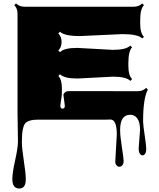

<svg xmlns="http://www.w3.org/2000/svg" viewBox="-20 -688 915 1102"><path d="M352.1 -81.1 344.2 -141.6V-147Q354.5 -165 372.1 -165L770.5 -164.6Q800.3 -164.6 818.8 -183.6L828.6 -173.8Q801.3 -123.5 801.3 8.3Q801.3 28.8 810.3 87.6Q819.3 146.5 819.3 165.8Q819.3 185.1 813 194.3Q806.6 203.6 797.9 203.6Q789.1 203.6 782.5 193.4Q775.9 183.1 775.9 165L783.7 57.1Q783.7 14.2 768.6 -7.6Q753.4 -29.3 727.5 -29.3Q669.4 -29.3 669.4 58.1Q669.4 91.8 679.4 155.8Q689.5 219.7 689.5 235.8Q689.5 252 682.1 260.5Q674.8 269 665.3 269Q655.8 269 648.7 261Q641.6 252.9 641.6 239.3L650.4 83.5Q650.4 -2 613.8 -2L576.7 -1H192.9Q149.4 -1 128.9 15.6Q105.5 35.2 105.5 126Q105.5 162.6 116.7 234.1Q127.9 305.7 127.9 341.8Q127.9 394 90.8 394Q50.8 394 50.8 340.3Q50.8 303.7 66.9 231.9Q83 160.2 83 123L80.6 -40.5V-609.9Q80.6 -640.1 62 -658.2L71.8 -668.5Q91.8 -649.4 120.6 -649.4H747.6Q777.3 -649.4 796.4 -668.5L806.2 -658.2Q784.7 -636.7 784.7 -574.2V-552.2Q784.7 -497.1 806.2 -476.6L796.4 -467.3Q772 -492.2 681.6 -492.2L439 -481Q349.1 -481 324.7 -505.9L314.5 -496.1Q333.5 -477.5 333.5 -447Q333.5 -416.5 314.5 -397.9L324.7 -388.7Q348.1 -413.1 423.3 -413.1L627.9 -401.9Q703.6 -401.9 728 -426.3L738.3 -416.5Q716.8 -395 716.8 -326.7V-307.6Q716.8 -255.4 738.3 -233.9L728 -223.6Q704.6 -248 628.9 -248L424.3 -237.3Q349.1 -237.3 324.7 -261.7L314.9 -252Q335.4 -231 335.4 -178.7L334.5 -140.6L326.2 -82Q326.2 -64.5 339.1 -64.5Q352.1 -64.5 352.1 -81.1Z"/></svg>

Font: Nosifer
Style: Regular
Weight: 400
Version: Version 001.002